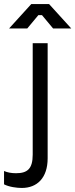

<svg xmlns="http://www.w3.org/2000/svg" viewBox="-45 -734 373 951"><path d="M308 -593 198 -714H110L0 -593H90L145 -659H163L218 -593ZM63 197C139 197 191 147 191 50V-520H117V32C117 104 89 124 34 124C11 124 -9 120 -25 113V179C0 192 38 197 63 197Z"/></svg>

Font: Fixel Text Regular
Style: Regular
Weight: 400
Width: 4
Designer: AlfaBravo + MacPaw
Foundry: Kyrylo Tkachov, Marchela Mozhyna, Serhii Makarenko, Maria Weinstein, Zakhar Kryvoshyya
Version: Version 1.211